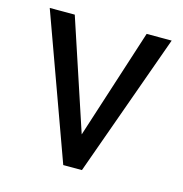

<svg xmlns="http://www.w3.org/2000/svg" viewBox="-85 -606 653 684"><g transform="rotate(15 242.0 -264.0)"><path d="M16.1 0ZM242.7 -122.6 373.5 -528.3H465.8L276.4 0H207.5L16.1 -528.3H108.4Z"/></g></svg>

Font: Roboto
Style: Regular
Weight: 400
Designer: Google
Version: Version 2.134; 2016; ttfautohint (v1.6)